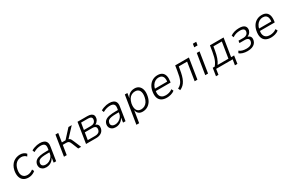

<svg xmlns="http://www.w3.org/2000/svg" viewBox="183 -2280 6071 4038"><g transform="rotate(-30 3218.5 -261.5)"><path d="M255 8Q182 8 134.5 -26Q87 -60 70 -123.5Q53 -187 69 -273Q82 -333 108 -376.5Q134 -420 169.5 -447.5Q205 -475 247.5 -489Q290 -503 336 -503Q383 -503 420 -486Q457 -469 480 -440L449 -390Q427 -416 396.5 -429.5Q366 -443 333 -443Q298 -443 267 -432.5Q236 -422 210 -400Q184 -378 164.5 -343Q145 -308 135 -258Q115 -157 151 -104Q187 -51 263 -51Q299 -51 334.5 -65Q370 -79 399 -103L422 -54Q401 -35 374 -21Q347 -7 317 0.5Q287 8 255 8Z M688 8Q636 8 600.5 -13Q565 -34 550.5 -69Q536 -104 544 -146Q556 -199 593 -229Q630 -259 694.5 -271.5Q759 -284 853 -284H917L909 -233H844Q769 -233 720 -225.5Q671 -218 645 -198.5Q619 -179 611 -141Q602 -98 628.5 -73Q655 -48 705 -48Q748 -48 788 -68.5Q828 -89 857 -124.5Q886 -160 892 -204L911 -325Q921 -389 894 -417.5Q867 -446 805 -446Q764 -446 720.5 -434.5Q677 -423 627 -395L609 -446Q642 -465 677 -477.5Q712 -490 747 -496.5Q782 -503 815 -503Q873 -503 913 -485Q953 -467 970.5 -428Q988 -389 977 -325L926 0H866L882 -108H880Q861 -74 832.5 -47.5Q804 -21 767.5 -6.5Q731 8 688 8Z M1116 0 1194 -494H1261L1228 -283H1317L1510 -494H1590L1370 -258L1361 -276Q1392 -271 1408 -259.5Q1424 -248 1434.5 -227.5Q1445 -207 1460 -172L1533 0H1462L1400 -153Q1390 -179 1379.5 -195Q1369 -211 1352 -220Q1335 -229 1302 -229H1219L1183 0Z M1652 0 1730 -494H1966Q2024 -494 2058.5 -478Q2093 -462 2106 -431Q2119 -400 2109 -355Q2104 -334 2092 -314.5Q2080 -295 2063 -279.5Q2046 -264 2024 -254L2025 -252Q2066 -238 2082 -207Q2098 -176 2087 -126Q2073 -66 2023.5 -33Q1974 0 1901 0ZM1724 -52H1905Q1952 -52 1983 -70.5Q2014 -89 2024 -130Q2034 -180 2010 -202.5Q1986 -225 1933 -225H1752ZM1760 -277H1929Q1976 -277 2005.5 -297.5Q2035 -318 2044 -358Q2053 -402 2030 -422Q2007 -442 1957 -442H1787Z M2373 8Q2321 8 2285.5 -13Q2250 -34 2235.5 -69Q2221 -104 2229 -146Q2241 -199 2278 -229Q2315 -259 2379.5 -271.5Q2444 -284 2538 -284H2602L2594 -233H2529Q2454 -233 2405 -225.5Q2356 -218 2330 -198.5Q2304 -179 2296 -141Q2287 -98 2313.5 -73Q2340 -48 2390 -48Q2433 -48 2473 -68.5Q2513 -89 2542 -124.5Q2571 -160 2577 -204L2596 -325Q2606 -389 2579 -417.5Q2552 -446 2490 -446Q2449 -446 2405.5 -434.5Q2362 -423 2312 -395L2294 -446Q2327 -465 2362 -477.5Q2397 -490 2432 -496.5Q2467 -503 2500 -503Q2558 -503 2598 -485Q2638 -467 2655.5 -428Q2673 -389 2662 -325L2611 0H2551L2567 -108H2565Q2546 -74 2517.5 -47.5Q2489 -21 2452.5 -6.5Q2416 8 2373 8Z M2771 180 2879 -494H2941L2923 -382H2925Q2946 -426 2975 -452.5Q3004 -479 3039.5 -491Q3075 -503 3114 -503Q3181 -503 3223 -467.5Q3265 -432 3279.5 -368.5Q3294 -305 3276 -220Q3261 -145 3224.5 -94.5Q3188 -44 3137.5 -18Q3087 8 3026 8Q2967 8 2931.5 -22Q2896 -52 2886 -105L2884 -106L2838 180ZM3023 -50Q3069 -50 3107 -70.5Q3145 -91 3172 -132Q3199 -173 3211 -234Q3231 -331 3200.5 -387.5Q3170 -444 3094 -444Q3049 -444 3011 -424Q2973 -404 2946.5 -363.5Q2920 -323 2906 -262Q2888 -164 2918 -107Q2948 -50 3023 -50Z M3616 8Q3537 8 3486 -23.5Q3435 -55 3417 -117.5Q3399 -180 3417 -272Q3432 -345 3468 -396.5Q3504 -448 3557 -475.5Q3610 -503 3676 -503Q3742 -503 3783 -474.5Q3824 -446 3839 -391Q3854 -336 3842 -255L3838 -230H3460L3469 -283H3807L3783 -260Q3794 -326 3783.5 -367Q3773 -408 3744 -428.5Q3715 -449 3670 -449Q3627 -449 3588 -427.5Q3549 -406 3521.5 -364.5Q3494 -323 3483 -262L3480 -244Q3468 -178 3482 -134.5Q3496 -91 3532 -69.5Q3568 -48 3621 -48Q3657 -48 3699 -59Q3741 -70 3782 -100L3805 -51Q3764 -19 3713 -5.5Q3662 8 3616 8Z M3934 10 3911 -41Q3951 -60 3979 -87.5Q4007 -115 4026 -154Q4045 -193 4058.5 -247Q4072 -301 4083 -374L4102 -494H4435L4357 0H4290L4359 -438H4157L4146 -373Q4134 -295 4117 -233Q4100 -171 4076 -125Q4052 -79 4017.5 -45.5Q3983 -12 3934 10Z M4639 -623 4652 -703H4733L4720 -623ZM4547 0 4626 -494H4693L4615 0Z M4731 133 4761 -56H4809Q4841 -94 4862.5 -137Q4884 -180 4898 -232Q4912 -284 4922 -346L4946 -494H5277L5207 -56H5280L5251 133H5191L5213 0H4812L4791 133ZM4879 -56H5142L5203 -439H4999L4982 -339Q4968 -256 4944 -185Q4920 -114 4879 -56Z M5573 8Q5512 8 5459.5 -8Q5407 -24 5381 -52L5408 -99Q5437 -72 5482.5 -60Q5528 -48 5577 -48Q5649 -48 5685 -71.5Q5721 -95 5730 -136Q5740 -181 5715 -203Q5690 -225 5635 -225H5507L5515 -278H5638Q5681 -278 5711 -299Q5741 -320 5750 -358Q5759 -401 5733.5 -424Q5708 -447 5645 -447Q5596 -447 5549.5 -434Q5503 -421 5463 -392L5444 -442Q5484 -472 5540 -487.5Q5596 -503 5655 -503Q5751 -503 5789.5 -464Q5828 -425 5815 -358Q5810 -339 5798.5 -320Q5787 -301 5769 -285Q5751 -269 5726 -258V-254Q5772 -239 5788 -207Q5804 -175 5793 -126Q5785 -86 5757 -55.5Q5729 -25 5683 -8.5Q5637 8 5573 8Z M6145 8Q6066 8 6015 -23.5Q5964 -55 5946 -117.5Q5928 -180 5946 -272Q5961 -345 5997 -396.5Q6033 -448 6086 -475.5Q6139 -503 6205 -503Q6271 -503 6312 -474.5Q6353 -446 6368 -391Q6383 -336 6371 -255L6367 -230H5989L5998 -283H6336L6312 -260Q6323 -326 6312.5 -367Q6302 -408 6273 -428.5Q6244 -449 6199 -449Q6156 -449 6117 -427.5Q6078 -406 6050.5 -364.5Q6023 -323 6012 -262L6009 -244Q5997 -178 6011 -134.5Q6025 -91 6061 -69.5Q6097 -48 6150 -48Q6186 -48 6228 -59Q6270 -70 6311 -100L6334 -51Q6293 -19 6242 -5.5Q6191 8 6145 8Z"/></g></svg>

Font: Nunito Sans 7pt SemiCondensed Light
Style: Italic
Weight: 300
Width: 4
Italic angle: -9°
Designer: Vernon Adams
Foundry: Vernon Adams
Version: Version 3.101;gftools[0.9.27]